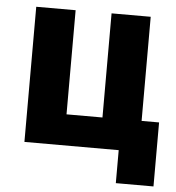

<svg xmlns="http://www.w3.org/2000/svg" viewBox="-50 -596 713 777"><g transform="rotate(5 306.0 -207.5)"><path d="M449 134V0H66V-549H226V-126H372V-549H531V-126H602V134Z"/></g></svg>

Font: Noto Sans SemiCondensed ExtraBold
Style: Regular
Weight: 800
Width: 4
Designer: Monotype Design Team
Foundry: Monotype Imaging Inc.
Version: Version 2.013; ttfautohint (v1.8.4.7-5d5b)